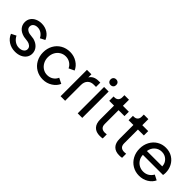

<svg xmlns="http://www.w3.org/2000/svg" viewBox="158 -1752 2775 2775"><g transform="rotate(45 1546.0 -364.5)"><path d="M41 -131 116 -169Q139 -122 179 -95Q219 -68 266 -68Q311 -68 340 -89Q369 -110 369 -144Q369 -177 343 -197.5Q317 -218 287 -222L206 -233Q134 -251 98 -293Q62 -335 62 -392Q62 -439 86.5 -475Q111 -511 154.5 -531Q198 -551 251 -551Q321 -551 376.5 -516Q432 -481 456 -419L382 -381Q362 -422 326.5 -446Q291 -470 248 -470Q207 -470 182 -450Q157 -430 157 -398Q157 -365 180.5 -345.5Q204 -326 232 -321L321 -309Q388 -291 425.5 -247.5Q463 -204 463 -147Q463 -101 438 -65Q413 -29 368 -8.5Q323 12 265 12Q187 12 127 -26.5Q67 -65 41 -131Z M558 -270Q558 -350 593 -414Q628 -478 690.5 -514.5Q753 -551 833 -551Q911 -551 975.5 -510.5Q1040 -470 1067 -406L983 -366Q964 -409 923.5 -435Q883 -461 833 -461Q784 -461 743.5 -436Q703 -411 680 -367.5Q657 -324 657 -269Q657 -215 680.5 -171.5Q704 -128 744 -103Q784 -78 833 -78Q884 -78 924 -104Q964 -130 983 -175L1067 -133Q1041 -70 976 -29Q911 12 833 12Q754 12 691 -25Q628 -62 593 -126.5Q558 -191 558 -270Z M1186 -539H1277V-475Q1319 -545 1420 -545H1453V-457H1406Q1348 -457 1313.5 -421Q1279 -385 1279 -321V0H1186Z M1536 -539H1629V0H1536ZM1583 -741Q1609 -741 1625 -725Q1641 -709 1641 -683Q1641 -657 1625 -641Q1609 -625 1583 -625Q1557 -625 1541 -641Q1525 -657 1525 -683Q1525 -709 1541 -725Q1557 -741 1583 -741Z M1828 -166V-450H1730V-539H1750Q1786 -539 1807 -560.5Q1828 -582 1828 -619V-663H1921V-539H2042V-450H1921V-169Q1921 -79 2011 -79Q2030 -79 2048 -82V1Q2027 6 1992 6Q1913 6 1870.5 -38.5Q1828 -83 1828 -166Z M2224 -166V-450H2126V-539H2146Q2182 -539 2203 -560.5Q2224 -582 2224 -619V-663H2317V-539H2438V-450H2317V-169Q2317 -79 2407 -79Q2426 -79 2444 -82V1Q2423 6 2388 6Q2309 6 2266.5 -38.5Q2224 -83 2224 -166Z M2528 -271Q2528 -351 2562.5 -415Q2597 -479 2656.5 -515Q2716 -551 2790 -551Q2867 -551 2924.5 -515Q2982 -479 3012.5 -419.5Q3043 -360 3043 -292Q3043 -269 3038 -242H2626Q2628 -191 2652 -153Q2676 -115 2714.5 -94Q2753 -73 2799 -73Q2897 -73 2950 -162L3028 -122Q3002 -64 2940 -26Q2878 12 2798 12Q2722 12 2660 -25Q2598 -62 2563 -126.5Q2528 -191 2528 -271ZM2942 -322Q2940 -385 2896.5 -426.5Q2853 -468 2790 -468Q2728 -468 2683 -428.5Q2638 -389 2628 -322Z"/></g></svg>

Font: Evergrow Sans 
Style: Medium
Weight: 500
Foundry: 10Web
Version: Version 1.000